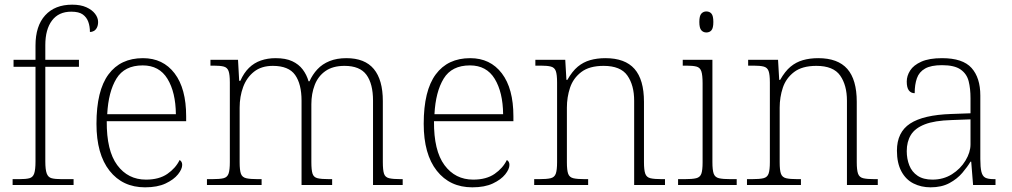

<svg xmlns="http://www.w3.org/2000/svg" viewBox="-20 -792 4332 822"><path d="M34 0V-25H62Q91 -25 106 -29Q121 -33 126.5 -49.5Q132 -66 132 -101V-506H38V-536H132V-597Q132 -681 173.5 -726.5Q215 -772 289 -772Q325 -772 349.5 -761Q374 -750 387 -733Q400 -716 400 -698Q400 -684 395 -674Q390 -664 382 -659.5Q374 -655 365 -655Q365 -679 358 -698.5Q351 -718 334.5 -730Q318 -742 285 -742Q231 -742 202.5 -704Q174 -666 174 -599V-536H318V-506H174V-101Q174 -66 180 -49.5Q186 -33 201 -29Q216 -25 244 -25H295V0Z M601 10Q505 10 449 -61Q393 -132 393 -262Q393 -404 444.5 -473.5Q496 -543 592 -543Q678 -543 727.5 -478Q777 -413 777 -294V-273H437Q436 -147 482 -85Q528 -23 605 -23Q661 -23 696.5 -47.5Q732 -72 749 -107Q754 -104 757 -99Q760 -94 760 -86Q760 -68 742 -45.5Q724 -23 689 -6.5Q654 10 601 10ZM733 -303Q732 -397 697 -454.5Q662 -512 591 -512Q513 -512 478.5 -455.5Q444 -399 439 -303Z M866 0V-25H887Q921 -25 937 -29Q953 -33 958.5 -48.5Q964 -64 964 -98V-439Q964 -473 958.5 -488Q953 -503 938 -507Q923 -511 895 -511H881V-536H999L1004 -446H1009Q1024 -480 1046 -501.5Q1068 -523 1097 -533Q1126 -543 1160 -543Q1203 -543 1231 -530Q1259 -517 1276 -494.5Q1293 -472 1301 -444H1305Q1318 -473 1339 -495.5Q1360 -518 1391 -530.5Q1422 -543 1463 -543Q1542 -543 1580.5 -496.5Q1619 -450 1619 -359V-98Q1619 -64 1624 -48.5Q1629 -33 1646 -29Q1663 -25 1696 -25H1704V0H1577V-361Q1577 -433 1549 -471.5Q1521 -510 1455 -510Q1405 -510 1373.5 -488Q1342 -466 1327.5 -428.5Q1313 -391 1313 -346V-98Q1313 -64 1318 -48.5Q1323 -33 1339.5 -29Q1356 -25 1390 -25H1402V0H1271V-361Q1271 -432 1243.5 -471Q1216 -510 1148 -510Q1099 -510 1067.5 -485Q1036 -460 1021 -419.5Q1006 -379 1006 -331V-97Q1006 -63 1011.5 -48Q1017 -33 1034 -29Q1051 -25 1084 -25H1100V0Z M2002 10Q1906 10 1850 -61Q1794 -132 1794 -262Q1794 -404 1845.5 -473.5Q1897 -543 1993 -543Q2079 -543 2128.5 -478Q2178 -413 2178 -294V-273H1838Q1837 -147 1883 -85Q1929 -23 2006 -23Q2062 -23 2097.5 -47.5Q2133 -72 2150 -107Q2155 -104 2158 -99Q2161 -94 2161 -86Q2161 -68 2143 -45.5Q2125 -23 2090 -6.5Q2055 10 2002 10ZM2134 -303Q2133 -397 2098 -454.5Q2063 -512 1992 -512Q1914 -512 1879.5 -455.5Q1845 -399 1840 -303Z M2267 0V-25H2287Q2321 -25 2337.5 -29Q2354 -33 2359.5 -48.5Q2365 -64 2365 -98V-439Q2365 -473 2359.5 -488Q2354 -503 2338.5 -507Q2323 -511 2295 -511H2272V-536H2400L2405 -450H2409Q2430 -487 2453.5 -506.5Q2477 -526 2506.5 -534.5Q2536 -543 2572 -543Q2656 -543 2696.5 -497Q2737 -451 2737 -356V-98Q2737 -64 2742.5 -48.5Q2748 -33 2764.5 -29Q2781 -25 2814 -25H2827V0H2695V-361Q2695 -427 2666 -468.5Q2637 -510 2564 -510Q2503 -510 2468.5 -483.5Q2434 -457 2420.5 -416.5Q2407 -376 2407 -331V-97Q2407 -63 2412.5 -48Q2418 -33 2434.5 -29Q2451 -25 2484 -25H2498V0Z M2883 0V-25H2910Q2944 -25 2960.5 -29Q2977 -33 2982.5 -48Q2988 -63 2988 -97V-435Q2988 -471 2982.5 -487Q2977 -503 2961.5 -507Q2946 -511 2918 -511H2903V-536H3030V-98Q3030 -64 3035.5 -48.5Q3041 -33 3058 -29Q3075 -25 3108 -25H3134V0ZM3004 -653Q2991 -653 2982.5 -662.5Q2974 -672 2974 -698Q2974 -724 2982.5 -733.5Q2991 -743 3004 -743Q3018 -743 3026 -733.5Q3034 -724 3034 -698Q3034 -672 3026 -662.5Q3018 -653 3004 -653Z M3178 0V-25H3198Q3232 -25 3248.5 -29Q3265 -33 3270.5 -48.5Q3276 -64 3276 -98V-439Q3276 -473 3270.5 -488Q3265 -503 3249.5 -507Q3234 -511 3206 -511H3183V-536H3311L3316 -450H3320Q3341 -487 3364.5 -506.5Q3388 -526 3417.5 -534.5Q3447 -543 3483 -543Q3567 -543 3607.5 -497Q3648 -451 3648 -356V-98Q3648 -64 3653.5 -48.5Q3659 -33 3675.5 -29Q3692 -25 3725 -25H3738V0H3606V-361Q3606 -427 3577 -468.5Q3548 -510 3475 -510Q3414 -510 3379.5 -483.5Q3345 -457 3331.5 -416.5Q3318 -376 3318 -331V-97Q3318 -63 3323.5 -48Q3329 -33 3345.5 -29Q3362 -25 3395 -25H3409V0Z M3964 10Q3924 10 3891 -6.5Q3858 -23 3839 -58.5Q3820 -94 3820 -147Q3820 -226 3876.5 -263Q3933 -300 4052 -304L4135 -307V-371Q4135 -413 4127 -444.5Q4119 -476 4092.5 -494.5Q4066 -513 4013 -513Q3966 -513 3940.5 -498.5Q3915 -484 3905.5 -457Q3896 -430 3896 -393Q3880 -393 3871 -405Q3862 -417 3862 -443Q3862 -467 3876.5 -490Q3891 -513 3924.5 -528Q3958 -543 4013 -543Q4102 -543 4139.5 -501Q4177 -459 4177 -383V-111Q4177 -76 4181.5 -57Q4186 -38 4198 -31.5Q4210 -25 4236 -25H4242V0H4146L4138 -100H4135Q4122 -78 4100 -52Q4078 -26 4044.5 -8Q4011 10 3964 10ZM3972 -23Q4019 -23 4055.5 -46Q4092 -69 4113.5 -104.5Q4135 -140 4135 -174V-281L4054 -278Q3981 -276 3939 -259.5Q3897 -243 3879.5 -214Q3862 -185 3862 -145Q3862 -112 3873 -84Q3884 -56 3908.5 -39.5Q3933 -23 3972 -23Z"/></svg>

Font: Noto Serif Gujarati ExtraLight
Style: Regular
Weight: 250
Version: Version 2.102